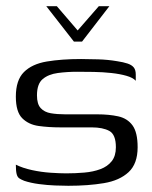

<svg xmlns="http://www.w3.org/2000/svg" viewBox="-20 -594 490 618"><path d="M129 -574H163L230 -496L298 -574H332L244 -460H218ZM200 4Q183 4 157.5 3Q132 2 105.5 -1.5Q79 -5 58 -12Q48 -16 42 -20Q36 -24 33.5 -34Q31 -44 31 -64Q53 -53 83 -46.5Q113 -40 143 -38Q173 -36 193 -36Q223 -36 251.5 -38.5Q280 -41 303 -49.5Q326 -58 339.5 -75Q353 -92 353 -120Q353 -161 332 -172.5Q311 -184 275 -184H174Q137 -184 104.5 -188.5Q72 -193 51.5 -213.5Q31 -234 31 -283Q31 -336 57 -362Q83 -388 130.5 -396Q178 -404 241 -404Q264 -404 296 -403Q328 -402 357 -397Q377 -394 390.5 -389.5Q404 -385 410.5 -377Q417 -369 417 -354V-334Q408 -344 387 -350Q366 -356 338.5 -359Q311 -362 282 -362.5Q253 -363 228 -363Q196 -363 166 -359Q136 -355 117.5 -339.5Q99 -324 99 -287Q99 -259 111 -246Q123 -233 143.5 -229.5Q164 -226 190 -226H293Q331 -226 360.5 -219.5Q390 -213 406.5 -190.5Q423 -168 423 -120Q423 -67 394 -40Q365 -13 314.5 -4.5Q264 4 200 4Z"/></svg>

Font: Genos
Style: Regular
Weight: 400
Designer: Robert E. Leuschke
Foundry: Robert E. Leuschke
Version: Version 1.010